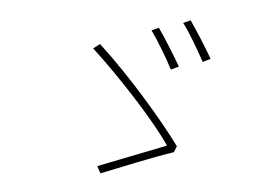

<svg xmlns="http://www.w3.org/2000/svg" viewBox="-48 -788 1096 775"><g transform="rotate(5 500.0 -400.5)"><path d="M569 -683 540 -670C565 -637 611 -560 632 -519L663 -534C640 -574 592 -651 569 -683ZM694 -724 665 -711C691 -678 734 -604 757 -561L788 -576C764 -618 717 -692 694 -724ZM673 -188 683 -213C615 -306 471 -475 338 -597L312 -577C427 -471 580 -306 643 -212C590 -191 433 -130 370 -105L385 -77C445 -101 592 -161 673 -188Z"/></g></svg>

Font: Harano Aji Gothic ExtraLight
Style: Regular
Weight: 250
Foundry: Masamichi Hosoda
Version: HaranoAjiGothic-ExtraLight version 20230610;ttx 4.39.4